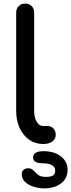

<svg xmlns="http://www.w3.org/2000/svg" viewBox="-20 -801 396 1068"><path d="M220 0Q176 0 142 -24Q108 -48 89 -89.5Q70 -131 70 -185V-731Q70 -753 84 -767Q98 -781 120 -781Q142 -781 156 -767Q170 -753 170 -731V-185Q170 -148 184 -124Q198 -100 220 -100H245Q265 -100 277.5 -86Q290 -72 290 -50Q290 -28 271 -14Q252 0 222 0ZM226 247Q199 247 170 238.5Q141 230 121 212.5Q101 195 101 168Q101 153 111 144Q121 135 136 135Q151 135 160 142Q169 149 177.5 158.5Q186 168 198.5 175.5Q211 183 234 183Q263 183 275 175Q287 167 287 148Q287 128 268.5 117.5Q250 107 212 107Q191 107 177.5 99Q164 91 164 75Q164 40 222 40Q282 40 319 69Q356 98 356 143Q356 192 319 219.5Q282 247 226 247Z"/></svg>

Font: Comfortaa
Style: Bold
Weight: 700
Designer: Johan Aakerlund
Foundry: Johan Aakerlund
Version: Version 3.104; ttfautohint (v1.8.1.43-b0c9)